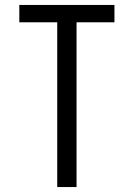

<svg xmlns="http://www.w3.org/2000/svg" viewBox="-20 -755 540 775"><path d="M211 0V-665H58V-735H442V-665H289V0Z"/></svg>

Font: Iosevka
Style: Regular
Weight: 400
Monospace: yes
Designer: Belleve Invis
Foundry: Belleve Invis
Version: Version 33.2.3; ttfautohint (v1.8.4)